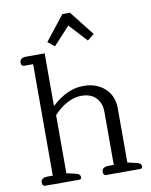

<svg xmlns="http://www.w3.org/2000/svg" viewBox="-97 -975 821 1045"><g transform="rotate(-10 313.5 -452.0)"><path d="M214 -768 321 -904H363L470 -768L433 -738L342 -837L251 -738ZM51 -20Q51 -33 60.5 -40Q70 -47 86 -47H117V-663H67Q51 -663 51 -683Q51 -697 60.5 -703.5Q70 -710 86 -710H189V-422L192 -421Q275 -499 366 -499Q437 -499 483 -457.5Q529 -416 529 -345V-47L577 -36Q591 -33 597.5 -27.5Q604 -22 604 -12Q604 0 592 0H404Q388 0 388 -20Q388 -33 397.5 -40Q407 -47 423 -47H454V-340Q454 -389 425.5 -418.5Q397 -448 344 -448Q305 -448 264.5 -426Q224 -404 192 -368V-47L240 -36Q254 -33 260.5 -27.5Q267 -22 267 -12Q267 0 255 0H67Q51 0 51 -20Z"/></g></svg>

Font: Maitree
Style: Regular
Weight: 400
Designer: CadsonDemak Team
Foundry: CadsonDemak
Version: Version 1.000